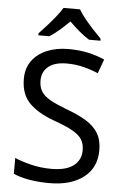

<svg xmlns="http://www.w3.org/2000/svg" viewBox="-62 -988 673 1042"><g transform="rotate(5 274.5 -467.0)"><path d="M502 -191Q502 -96 433 -43Q364 10 247 10Q187 10 136 1Q85 -8 51 -24V-110Q87 -94 140.5 -81Q194 -68 251 -68Q331 -68 371.5 -99Q412 -130 412 -183Q412 -218 397 -242Q382 -266 345.5 -286.5Q309 -307 244 -330Q153 -363 106.5 -411Q60 -459 60 -542Q60 -599 89 -639.5Q118 -680 169.5 -702Q221 -724 288 -724Q347 -724 396 -713Q445 -702 485 -684L457 -607Q420 -623 376.5 -634Q333 -645 286 -645Q219 -645 185 -616.5Q151 -588 151 -541Q151 -505 166 -481Q181 -457 215 -438Q249 -419 307 -397Q370 -374 413.5 -347.5Q457 -321 479.5 -284Q502 -247 502 -191ZM331 -944Q343 -922 365.5 -894.5Q388 -867 412.5 -840.5Q437 -814 456 -795V-784H394Q368 -800 340 -823.5Q312 -847 285 -874Q258 -847 231 -824Q204 -801 178 -784H118V-795Q137 -815 160.5 -841Q184 -867 206 -894.5Q228 -922 241 -944Z"/></g></svg>

Font: Noto Sans IKEA
Style: Regular
Weight: 400
Designer: Monotype Design Team
Foundry: Monotype Imaging Inc.
Version: Version 2.001